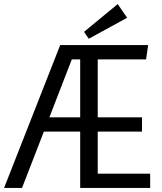

<svg xmlns="http://www.w3.org/2000/svg" viewBox="-20 -921 796 941"><path d="M0 0 275 -700H706L696 -630H459V-346H676V-276H459V-70H716V0H373V-276H195L88 0ZM222 -346H373V-630H332ZM392 -765 557 -901 603 -834 415 -731Z"/></svg>

Font: Strait
Style: Regular
Weight: 400
Designer: Eduardo Rodriguez Tunni
Foundry: Eduardo Rodriguez Tunni
Version: Version 1.002; ttfautohint (v1.8.4.7-5d5b);gftools[0.9.23]